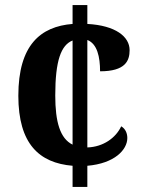

<svg xmlns="http://www.w3.org/2000/svg" viewBox="-20 -734 565 754"><path d="M265 -83V0H323V-83C430 -92 480 -146 480 -192C480 -210 473 -228 456 -238C435 -193 386 -157 323 -155V-577C362 -562 373 -510 373 -454C472 -454 489 -495 489 -537C489 -590 434 -634 323 -640V-714H265V-640C139 -630 52 -557 52 -358C52 -169 134 -94 265 -83ZM265 -575V-166C216 -190 197 -255 197 -359C197 -497 220 -557 265 -575Z"/></svg>

Font: Noto Serif Georgian SemiCondensed Bold
Style: Regular
Weight: 700
Width: 4
Designer: Monotype Design Team, Akaki Razmadze
Foundry: Google LLC
Version: Version 2.003